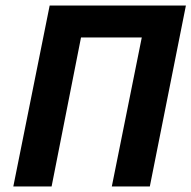

<svg xmlns="http://www.w3.org/2000/svg" viewBox="-20 -672 690 692"><path d="M28 0 159 -652H650L520 0H383L491 -537H272L166 0Z"/></svg>

Font: Source Sans 3
Style: Bold Italic
Weight: 700
Italic angle: -11°
Designer: Paul D. Hunt
Foundry: Adobe
Version: Version 3.052;hotconv 1.1.0;makeotfexe 2.6.0